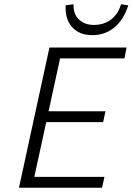

<svg xmlns="http://www.w3.org/2000/svg" viewBox="-20 -881 622 901"><path d="M288 -856 325 -861Q323 -817 349.5 -790.5Q376 -764 421 -764Q467 -764 500.5 -789Q534 -814 548 -861L582 -856Q561 -789 517 -752.5Q473 -716 413 -716Q353 -716 319 -753Q285 -790 288 -856ZM69 0 212 -658H574L564 -607H262L208 -359H475L464 -308H197L141 -51H470L459 0Z"/></svg>

Font: EauTest Semilight
Style: Italic
Weight: 300
Italic angle: -12°
Designer: Christian Thalmann (Catharsis Fonts)
Version: Version 0.001;PS 000.001;hotconv 1.0.88;makeotf.lib2.5.64775